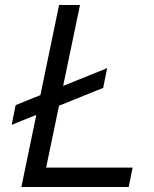

<svg xmlns="http://www.w3.org/2000/svg" viewBox="-20 -749 616 769"><path d="M65.6 0 216.6 -729H300.4L162.3 -65.9L152.6 -77.6H511.1L495.6 0ZM26.7 -249 42.6 -328 409.1 -476.1 393.3 -397.1Z"/></svg>

Font: Mona Sans
Style: Italic
Weight: 200
Italic angle: -11.6951°
Designer: Deni Anggara
Foundry: GitHub
Version: Version 2.000